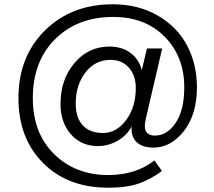

<svg xmlns="http://www.w3.org/2000/svg" viewBox="-20 -680 998 895"><path d="M484 195Q296 195 181 80Q66 -35 66 -223Q66 -416 189.5 -538Q313 -660 505 -660Q626 -660 717 -606.5Q808 -553 853 -466Q898 -379 898 -273Q898 -147 837.5 -69.5Q777 8 695 8Q642 8 615.5 -19Q589 -46 594 -91Q572 -49 528.5 -24Q485 1 437 1Q359 1 310.5 -54Q262 -109 262 -196Q262 -309 327 -386Q392 -463 490 -463Q548 -463 588 -433.5Q628 -404 641 -353L665 -454H736L660 -128Q655 -105 655 -93Q655 -48 702 -48Q759 -48 799 -107.5Q839 -167 839 -273Q839 -416 748 -508.5Q657 -601 508 -601Q341 -601 237 -497.5Q133 -394 133 -223Q133 -59 232.5 38.5Q332 136 484 136Q612 136 700 68L735 117Q686 154 629.5 174.5Q573 195 484 195ZM460 -60Q523 -60 568 -120.5Q613 -181 613 -269Q613 -329 580.5 -365Q548 -401 495 -401Q424 -401 378.5 -342.5Q333 -284 333 -197Q333 -131 366 -95.5Q399 -60 460 -60Z"/></svg>

Font: Elaine Sans
Style: Regular
Weight: 400
Designer: Wei Huang
Foundry: Wei Huang
Version: Version 2.001;December 24, 2019;FontCreator 12.0.0.2547 64-b